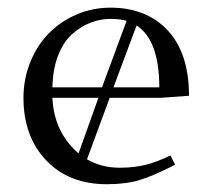

<svg xmlns="http://www.w3.org/2000/svg" viewBox="-20 -472 550 499"><path d="M41 -217.8Q41 -267.6 59.1 -311.5Q77.1 -355.5 107.7 -386.2Q138.2 -417 179.7 -434.6Q221.2 -452.1 267.1 -452.1Q360.8 -452.1 416 -392.8Q471.2 -333.5 471.2 -223.1L397.9 -217.8H265.1L206.1 -58.1Q243.2 -36.1 291 -36.1Q329.1 -36.1 358.9 -43.7Q388.7 -51.3 422.9 -67.9L435.1 -43.9Q378.9 -15.1 343.3 -4.2Q307.6 6.8 257.8 6.8Q159.2 6.8 100.1 -55.2Q41 -117.2 41 -217.8ZM116.2 -217.8Q120.1 -128.9 184.1 -73.2L235.8 -217.8ZM116.2 -245.1H245.1L309.1 -418Q291.5 -422.9 267.1 -422.9Q240.7 -422.9 215.8 -413.3Q190.9 -403.8 168.2 -384Q145.5 -364.3 131.3 -328.4Q117.2 -292.5 116.2 -245.1ZM274.9 -245.1H394Q394 -367.7 335 -405.8Z"/></svg>

Font: Dehuti
Style: Book
Weight: 400
Version: Version 1.2